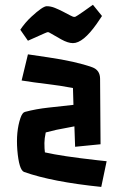

<svg xmlns="http://www.w3.org/2000/svg" viewBox="-20 -729 480 785"><path d="M63 -607.4Q82.5 -636.7 107.9 -660.2Q154.8 -703.6 171.1 -703.6Q187.5 -703.6 204.3 -696.8Q221.2 -689.9 237.3 -681.6L266.1 -666.5Q279.3 -659.7 282.7 -659.7Q286.1 -659.7 288.3 -660.6Q290.5 -661.6 297.9 -666.3Q305.2 -670.9 319.3 -680.7L359.9 -709.5L397 -663.6L375.5 -631.8Q319.8 -552.7 278.3 -552.7Q257.8 -552.7 230.2 -568.1Q202.6 -583.5 190.9 -590.6Q179.2 -597.7 176.8 -597.7Q174.3 -597.7 172.1 -596.9Q169.9 -596.2 162.1 -592.8L94.2 -562.5ZM394 35.2Q192.9 14.6 78.6 -25.9Q57.6 -33.7 50.8 -115.7Q44.9 -190.9 63.5 -246.1Q71.3 -269 82 -271.5Q127.9 -283.7 178.7 -289.1L280.3 -300.3L278.3 -369.1Q225.1 -379.4 172.6 -385.5Q120.1 -391.6 68.4 -399.9L94.2 -506.8L176.8 -494.6Q290 -478 356.9 -454.1Q389.2 -442.4 389.2 -406.7L391.1 -139.2L287.1 -128.9L284.2 -212.4L256.3 -207Q209.5 -199.2 167 -187.5Q161.6 -161.6 161.6 -144.5Q161.6 -119.6 163.6 -106Q232.4 -90.3 376 -74.2L416 -69.8Z"/></svg>

Font: Passero One
Style: Regular
Weight: 400
Designer: Viktoriya Grabowska
Foundry: Viktoriya Grabowska
Version: Version 1.003